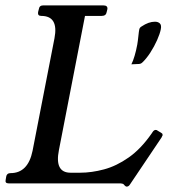

<svg xmlns="http://www.w3.org/2000/svg" viewBox="-34 -680 639 712"><path d="M563 -188Q566.2 -186.2 567.6 -184.6Q569 -183 569 -178Q568 -177 567.5 -175.5Q567 -174 565 -170L448 4Q443 12 436 12Q434 12 431.5 10.5Q429 9 425 4Q422 0 408 0H-2Q-16 0 -13 -13L-11 -25Q-9 -38 5 -38Q70 -38 86.8 -121L168 -538Q184 -621 119 -621Q105 -621 107.2 -635L110 -646Q112 -660 126 -660H349.2Q366.2 -660 364.2 -646L361.5 -635Q359.2 -621 343.2 -621H281.2L184.5 -123.5Q167.8 -39.5 227.8 -39.5H262.8Q305.8 -39.5 351.8 -51.9Q397.8 -64.2 442.9 -95.8Q488 -127.2 527.8 -184.2L531.8 -190.2Q536.8 -198.2 543.5 -198.2Q545.8 -198.2 547.8 -197.4Q549.8 -196.5 550.8 -195.2ZM453.2 -441.5Q459.5 -453.8 465.1 -472.8Q470.8 -491.8 475 -514.5Q477.2 -527 479.1 -545.8Q481 -564.5 482.5 -571Q483.8 -577.8 491.2 -582Q517.2 -599.5 540.5 -599.5Q552.2 -599.5 558.9 -593Q565.5 -586.5 562.2 -571Q559 -554.8 548.6 -531.2Q538.2 -507.8 523.5 -485Q508.8 -462.2 493.5 -448Q488.5 -443.2 481.5 -442.8Z"/></svg>

Font: Young Serif Light
Style: Italic
Weight: 300
Italic angle: -10.979°
Designer: Bastien Sozeau
Foundry: NBR — Bastien Sozeau
Version: Version 5.001